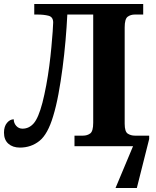

<svg xmlns="http://www.w3.org/2000/svg" viewBox="-20 -734 784 964"><path d="M80 7Q44 7 22 -12.5Q0 -32 0 -68Q0 -99 15 -117Q30 -135 49 -135Q49 -116 61.5 -102Q74 -88 93 -88Q126 -88 149.5 -115Q173 -142 193 -218Q203 -257 212 -305Q221 -353 227.5 -403Q234 -453 238 -497.5Q242 -542 244.5 -575Q247 -608 247 -621Q247 -649 223.5 -655Q200 -661 167 -661H152V-714H699V-661H657Q636 -661 621 -650Q606 -639 606 -596V-113Q606 -73 621.5 -63Q637 -53 657 -53H729V-36L667 210H560L648 0H354V-53H397Q418 -53 433 -64Q448 -75 448 -118V-661H318Q315 -599 309 -530Q303 -461 294 -392.5Q285 -324 273.5 -262Q262 -200 247 -151Q220 -60 178 -26.5Q136 7 80 7Z"/></svg>

Font: NotoSerif-Bold
Style: Regular
Weight: 700
Designer: Monotype Design Team
Foundry: Monotype Imaging Inc.
Version: Version 2.007; ttfautohint (v1.8) -l 8 -r 50 -G 200 -x 14 -D